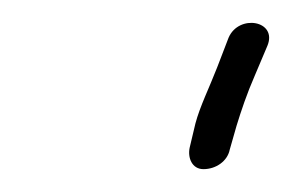

<svg xmlns="http://www.w3.org/2000/svg" viewBox="-20 -612 256 168"><path d="M146 -483C144 -474 148 -464 158 -464C169 -464 179 -471 181 -481L187 -502C191 -515 196 -530 203 -546L214 -572C223 -594 189 -600 180 -579L170 -553C163 -535 155 -519 151 -504Z"/></svg>

Font: Stray Cat
Style: Obl
Weight: 400
Version: Version 1.0